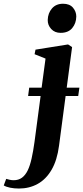

<svg xmlns="http://www.w3.org/2000/svg" viewBox="-146 -778 454 1052"><path d="M-42 255Q-68 255 -90.2 250.5Q-112.5 246 -125.5 238L-112 202Q-103.5 205 -92.2 207.2Q-81 209.5 -71.5 209.5Q-44.5 209.5 -25.8 195.8Q-7 182 5.8 155.8Q18.5 129.5 27.2 90.2Q36 51 43 0L76.5 -252H8L14 -297.5H82L103.5 -457L43.5 -481L48.5 -506L227 -534.5L249 -520L219.5 -297.5H289L282.5 -252H213.5L177.5 20Q167 100.5 136.5 152.5Q106 204.5 60.2 229.8Q14.5 255 -42 255ZM186 -598Q154 -598 134.5 -619.2Q115 -640.5 115.5 -668.5Q116.5 -706 138.8 -731.8Q161 -757.5 199.5 -757.5Q235.5 -757.5 253.8 -736Q272 -714.5 272 -687.5Q271.5 -650.5 249.8 -624.2Q228 -598 186 -598Z"/></svg>

Font: Merriweather 96pt
Style: Bold Italic
Weight: 700
Italic angle: -7.8°
Version: Version 2.101